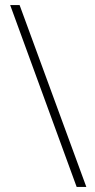

<svg xmlns="http://www.w3.org/2000/svg" viewBox="-20 -734 375 754"><path d="M57 -714 319 0H281L20 -714Z"/></svg>

Font: Noto Sans Khmer UI Condensed ExtraLight
Style: Regular
Weight: 200
Width: 3
Designer: Danh Hong and the Monotype Design Team
Foundry: Monotype Imaging Inc.
Version: Version 2.002; ttfautohint (v1.8.4.7-5d5b)